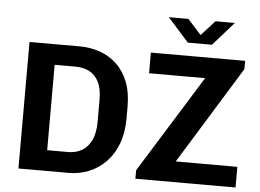

<svg xmlns="http://www.w3.org/2000/svg" viewBox="-58 -961 1402 1037"><g transform="rotate(5 643.0 -442.5)"><path d="M78 0V-686H350Q409 -686 461 -667.5Q513 -649 552.5 -611.5Q592 -574 614 -517.5Q636 -461 636 -384V-320Q636 -244 614 -184.5Q592 -125 552.5 -84Q513 -43 461 -21.5Q409 0 350 0ZM224 -112H338Q379 -112 411.5 -130.5Q444 -149 463 -188Q482 -227 482 -289V-408Q482 -469 463 -505.5Q444 -542 411.5 -558.5Q379 -575 338 -575H224ZM712 0V-46L1040 -574H736V-686H1247V-641L921 -112H1255V0ZM930 -757 816 -885H922L1012 -785H978L1069 -885H1174L1061 -757Z"/></g></svg>

Font: Chivo SemiBold
Style: Regular
Weight: 600
Designer: Hector Gatti
Foundry: Omnibus-Type
Version: Version 2.002